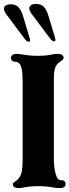

<svg xmlns="http://www.w3.org/2000/svg" viewBox="-26 -954 356 984"><path d="M40 -10Q40 -15 43.5 -18Q47 -21 55.5 -26.5Q64 -32 70 -40Q81 -53 85.5 -75Q90 -97 90 -130V-538Q90 -596 80 -618Q71 -638 50 -638H48Q40 -638 35 -644Q30 -650 30 -658Q30 -666 37.5 -672Q45 -678 60 -678Q69 -678 93 -674Q99 -673 119.5 -670.5Q140 -668 169 -668Q209 -668 237 -674Q257 -678 270 -678Q284 -678 292 -672.5Q300 -667 300 -658Q300 -653 296.5 -649Q293 -645 285 -640Q277 -635 270 -628Q250 -608 250 -558V-140Q250 -95 260 -60Q265 -44 271.5 -37Q278 -30 290 -30H292Q301 -30 305.5 -24.5Q310 -19 310 -10Q310 -1 302.5 4.5Q295 10 280 10Q272 10 263 9Q254 8 248 7Q211 0 169 0Q129 0 94 7Q81 10 70 10Q40 10 40 -10ZM99 -757 6 -881Q-6 -898 -6 -909Q-6 -920 3.5 -926Q13 -932 29 -932Q53 -932 67.5 -918Q82 -904 92 -872L126 -759L128 -749Q128 -740 122 -740Q111 -740 99 -757ZM124 -911Q124 -922 133.5 -928Q143 -934 159 -934Q183 -934 197.5 -920Q212 -906 222 -874L256 -761L258 -751Q258 -742 252 -742Q241 -742 229 -759L136 -883Q124 -900 124 -911Z"/></svg>

Font: Raigarh
Style: Bold
Weight: 700
Designer: jaikishan Patel
Foundry: MagicType
Version: Version 1.000